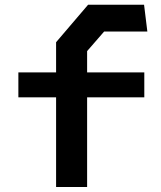

<svg xmlns="http://www.w3.org/2000/svg" viewBox="-20 -768 660 789"><path d="M210.5 0.5H338V-368H573V-470.5H338V-558L408 -638.5H585.5L572 -748.5H342L210.5 -594.5V-470.5H55.5V-368H210.5Z"/></svg>

Font: Monaspace Krypton SemiBold
Style: Regular
Weight: 600
Designer: Riley Cran & the Lettermatic Team
Foundry: Lettermatic
Version: Version 1.200 (Monaspace Krypton)